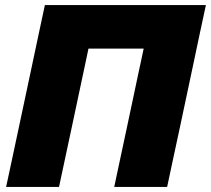

<svg xmlns="http://www.w3.org/2000/svg" viewBox="-20 -733 828 753"><path d="M4 0Q16.5 -57 27.5 -109.5Q38.5 -162 53.5 -231.5L105 -473.5Q120 -543.5 131.5 -598.5Q143 -653.5 156 -713H787.5Q774.5 -654 763 -599Q751.5 -544 736.5 -473.5L685 -231Q670 -162 658.8 -109.2Q647.5 -56.5 635.5 0H428Q440 -56 451.2 -109Q462.5 -162 477.5 -232L522 -442Q528 -469.5 533.2 -494.2Q538.5 -519 543.5 -542.5H327Q322 -519 316.8 -494Q311.5 -469 305.5 -441L261 -231.5Q246 -161.5 234.8 -109Q223.5 -56.5 211.5 0Z"/></svg>

Font: Commissioner ExtraBold
Style: Italic
Weight: 800
Italic angle: -12°
Designer: Kostas Bartsokas
Foundry: Kostas Bartsokas
Version: Version 1.000; ttfautohint (v1.8.3)